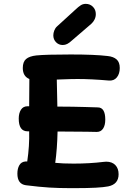

<svg xmlns="http://www.w3.org/2000/svg" viewBox="-20 -983 680 994"><path d="M530 -146Q560 -146 577 -128.5Q594 -111 594 -81Q594 -29 540 -18Q495 -9 372 -9H340Q285 -9 235.5 -12Q186 -15 114 -24Q70 -30 70 -84Q70 -110 80 -127.5Q90 -145 111 -147H121Q133 -228 131 -303H124Q100 -303 88.5 -319.5Q77 -336 77 -369Q77 -397 88.5 -415Q100 -433 123 -433H131Q132 -470 132 -574Q98 -588 98 -631Q98 -663 115 -677.5Q132 -692 168 -696Q217 -701 346 -701Q471 -701 537 -693Q567 -690 583.5 -675.5Q600 -661 600 -631Q600 -601 585 -582.5Q570 -564 544 -566Q452 -574 382 -574Q350 -574 300 -572L274 -571L277 -431H300Q350 -431 422 -429L486 -427Q525 -427 525 -364Q525 -334 513.5 -317Q502 -300 481 -300Q451 -300 430 -301L300 -302H278Q276 -212 266 -140Q304 -136 361 -136Q444 -136 517 -145Q522 -146 530 -146ZM256 -800Q256 -812 261 -825Q266 -838 275 -846L368 -931Q387 -949 398.5 -956Q410 -963 424 -963Q446 -963 461 -948Q476 -933 476 -910Q476 -895 469.5 -882Q463 -869 453 -860L353 -774Q339 -761 328 -755.5Q317 -750 305 -750Q284 -750 270 -764.5Q256 -779 256 -800Z"/></svg>

Font: Mali
Style: Bold
Weight: 700
Designer: Kitiyaporn Chalermlarp | Katatrad Aksorn Co.,Ltd.
Foundry: Cadson Demak Co.,Ltd.
Version: Version 1.000; ttfautohint (v1.6)